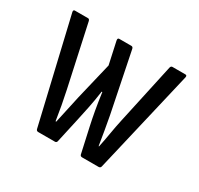

<svg xmlns="http://www.w3.org/2000/svg" viewBox="-111 -622 784 757"><g transform="rotate(30 280.5 -243.5)"><path d="M143 0Q135 0 133 -8L23 -477Q21 -487 29 -487H89Q95 -487 97 -478L157 -202Q164 -170 170 -137Q176 -104 181 -71H184Q191 -103 198 -135Q205 -167 212 -199L252 -366L230 -467Q228 -478 236 -478H291Q298 -478 300 -470L355 -199Q361 -167 366.5 -135Q372 -103 377 -71H379Q386 -104 391.5 -137Q397 -170 404 -202L464 -478Q466 -487 473 -487H532Q540 -487 538 -477L428 -8Q426 0 418 0H343Q335 0 333 -7L308 -120Q301 -152 295 -185.5Q289 -219 283 -263H280Q274 -220 267 -186Q260 -152 253 -120L228 -7Q226 0 219 0Z"/></g></svg>

Font: Sofia Sans Cond
Style: Regular
Weight: 400
Width: 3
Designer: Botio Nikoltchev, Ani Petrova
Foundry: lettersoup
Version: Version 4.100; ttfautohint (v1.8.3)